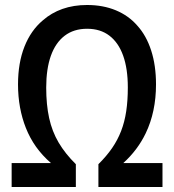

<svg xmlns="http://www.w3.org/2000/svg" viewBox="-20 -745 694 765"><path d="M26.4 0V-95.2H183.1Q147.9 -126 123.5 -160.4Q99.1 -194.8 83 -235.4Q67.9 -273.4 59.8 -317.1Q51.8 -360.8 51.8 -408.7Q51.8 -494.1 77.4 -559.1Q103 -624 150.9 -664.1Q184.6 -693.8 229 -709.5Q273.4 -725.1 327.1 -725.1Q390.6 -725.1 441.7 -703.9Q492.7 -682.6 526.9 -643.1Q563 -603.5 582.3 -543.9Q601.6 -484.4 601.6 -408.7Q601.6 -354 591.3 -305.4Q581.1 -256.8 560.5 -213.9Q528.3 -147 471.2 -95.2H627.4V0H372.1V-90.8Q404.3 -122.6 426.5 -154.8Q448.7 -187 462.6 -223.1Q476.6 -259.3 482.9 -301.8Q489.3 -344.2 489.3 -396.5Q489.3 -471.2 470.7 -523.2Q452.1 -575.2 416 -602.8Q379.9 -630.4 327.1 -630.4Q273.9 -630.4 237.5 -602.5Q201.2 -574.7 182.6 -522.5Q164.1 -470.2 164.1 -396Q164.1 -328.1 175.8 -274.7Q187.5 -221.2 213.6 -177Q239.7 -132.8 282.2 -90.8V0Z"/></svg>

Font: Open Sans
Style: Regular
Weight: 600
Width: 3
Foundry: Ascender Corporation
Version: Version 1.000